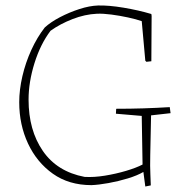

<svg xmlns="http://www.w3.org/2000/svg" viewBox="-20 -667 693 699"><path d="M509 12 502 -41Q480 -28 445.5 -17.5Q411 -7 375 -0.5Q339 6 313 7Q231 7 172.5 -34.5Q114 -76 82 -144.5Q50 -213 50 -295Q50 -340 61.5 -389.5Q73 -439 94 -485Q115 -531 143 -567Q165 -587 198.5 -604.5Q232 -622 269 -634Q306 -646 337 -647Q376 -648 430 -639Q484 -630 531 -616L532 -609L531 -444L513 -442L509 -446L496 -590Q476 -597 446 -603.5Q416 -610 385.5 -614Q355 -618 333 -617Q289 -615 244 -597.5Q199 -580 164 -555Q127 -506 105.5 -437Q84 -368 84 -304Q84 -193 136 -117.5Q188 -42 288 -23Q322 -21 362 -27.5Q402 -34 439 -45Q476 -56 499 -68L496 -245L402 -253L403 -271Q454 -271 501.5 -272.5Q549 -274 598 -277L601 -255L530 -247Q528 -174 527 -103Q526 -60 527.5 -31Q529 -2 529 8Z"/></svg>

Font: Labrada ExtraLight
Style: Regular
Weight: 200
Designer: Mercedes Jáuregui
Foundry: Omnibus-Type Team
Version: Version 1.000; ttfautohint (v1.8.4.7-5d5b)